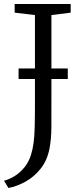

<svg xmlns="http://www.w3.org/2000/svg" viewBox="-31 -763 406 956"><path d="M-11 137Q18.5 129 45.2 111.5Q72 94 92.2 68.2Q112.5 42.5 123 9Q132 -19.5 136.2 -51.5Q140.5 -83.5 141.8 -131Q143 -178.5 143 -253V-688L42 -700V-743H321V-700L225 -688V-275Q225 -192 224.8 -129.8Q224.5 -67.5 215 -21Q203.5 36.5 171.5 76.8Q139.5 117 96.8 141Q54 165 11 173ZM306.5 -422V-369.5H61.5V-422Z"/></svg>

Font: Merriweather Light 18pt Light
Style: Regular
Weight: 300
Version: Version 2.100